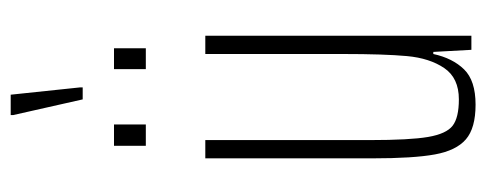

<svg xmlns="http://www.w3.org/2000/svg" viewBox="-302 -622 931 368"><g transform="rotate(-90 164.0 -437.5)"><path d="M45 -190V-510H80V-195Q80 -118 86 -83Q92 -48 107.5 -36Q123 -24 158 -24Q199 -24 218 -52Q237 -80 241 -123.5Q245 -167 245 -246V-510H280V0H253L249 -73H245Q237 -36 215.5 -14Q194 8 148 8Q103 8 81.5 -10.5Q60 -29 52.5 -70Q45 -111 45 -190ZM69 -624V-685H110V-624ZM216 -624V-685H256V-624ZM158 -745 128 -878V-883H167L181 -750V-745Z"/></g></svg>

Font: Saira Ultra Condensed Thin
Style: Regular
Weight: 100
Width: 1
Designer: Hector Gatti with collaboration of the Omnibus-Type team
Foundry: Omnibus-Type
Version: Version 1.001; ttfautohint (v1.8)